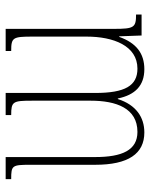

<svg xmlns="http://www.w3.org/2000/svg" viewBox="56 -598 542 695"><g transform="rotate(90 327.5 -251.0)"><path d="M165 0V-20C116 -20 113 -26 113 -98V-293C113 -390 146 -477 229 -477C291 -477 317 -432 317 -324V0H397V-20C348 -20 345 -26 345 -96V-308C345 -400 372 -477 458 -477C524 -477 549 -422 549 -324V0H629V-20C579 -20 577 -23 577 -91V-324C577 -444 537 -502 460 -502C405 -502 360 -472 339 -406H337C324 -469 290 -502 231 -502C174 -502 136 -473 114 -411H112L109 -492H33V-472C80 -472 85 -465 85 -392V0Z"/></g></svg>

Font: Noto Serif Armenian ExtraCondensed Thin
Style: Regular
Weight: 100
Width: 2
Designer: Monotype Design Team
Foundry: Monotype Imaging Inc.
Version: Version 2.008